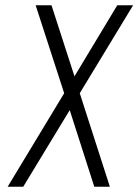

<svg xmlns="http://www.w3.org/2000/svg" viewBox="-20 -707 524 727"><path d="M175 -687H115L223 -354L9 0H68L244 -290L337 0H396L282 -354L484 -687H424L262 -418Z"/></svg>

Font: Secuela ExtLt
Style: Italic
Weight: 200
Italic angle: -8°
Designer: Fernando Haro
Foundry: deFharo
Version: Version 1.704